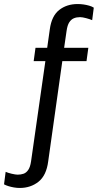

<svg xmlns="http://www.w3.org/2000/svg" viewBox="-103 -748 485 952"><path d="M-5 184Q-19 184 -33.5 181.5Q-48 179 -61 175Q-74 171 -83 166L-75 104Q-64 109 -45 113.5Q-26 118 -15 118Q0 118 13.5 113.5Q27 109 37 94.5Q47 80 51 52L122 -445H64L73 -511H131L144 -603Q153 -669 190.5 -698.5Q228 -728 282 -728Q296 -728 310.5 -726Q325 -724 339 -720Q353 -716 362 -710L354 -648Q343 -653 324 -658Q305 -663 294 -663Q277 -663 263.5 -657.5Q250 -652 240.5 -637.5Q231 -623 227 -594L215 -511H335L326 -445H206L136 52Q127 122 88 153Q49 184 -5 184Z"/></svg>

Font: Chivo Medium Light
Style: Italic
Weight: 300
Italic angle: -8.05°
Version: Version 2.002